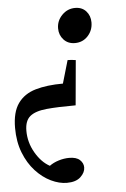

<svg xmlns="http://www.w3.org/2000/svg" viewBox="-55 -520 524 801"><g transform="rotate(-5 206.5 -119.0)"><path d="M274 -264 257 -76Q183 -76 135.5 -71.5Q88 -67 65.5 -48.5Q43 -30 43 12Q43 61 68 104Q93 147 128 166Q144 154 166.5 147Q189 140 211 140Q241 140 255.5 153.5Q270 167 270 185Q270 206 250.5 224.5Q231 243 193 243Q161 243 126.5 226.5Q92 210 62.5 178Q33 146 15 100Q-3 54 -3 -4Q-3 -70 23 -106.5Q49 -143 97 -157Q145 -171 212 -171L240 -267Q256 -267 274 -264ZM290 -481Q319 -481 336 -462Q353 -443 353 -415Q353 -382 331.5 -358.5Q310 -335 277 -335Q248 -335 230 -354.5Q212 -374 212 -402Q212 -434 235 -457.5Q258 -481 290 -481Z"/></g></svg>

Font: Tiro Devanagari Sanskrit
Style: Italic
Weight: 400
Italic angle: -11°
Designer: Devanagari: John Hudson & Fiona Ross, assisted by Paul Hanslow. Latin: John Hudson with Paul Hanslow, assisted by Kaja S
Foundry: Tiro Typeworks Ltd.
Version: Version 1.52